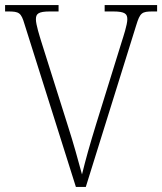

<svg xmlns="http://www.w3.org/2000/svg" viewBox="-20 -734 637 754"><path d="M76 -640 278 0H317L515 -635C530 -684 537 -689 580 -689H597V-714H391V-689H424C472 -689 480 -679 480 -658C480 -637 464 -589 458 -570L358 -248C331 -160 317 -110 302 -49C286 -107 271 -164 244 -248L142 -571C136 -591 121 -637 121 -658C121 -679 129 -689 176 -689H210V-714H0V-689H12C55 -689 63 -684 76 -640Z"/></svg>

Font: Noto Serif Bengali SemiCondensed ExtraLight
Style: Regular
Weight: 200
Width: 4
Designer: Juan Bruce, Universal Thirst, Indian Type Foundry and the Monotype Design Team.
Foundry: Monotype Imaging Inc.
Version: Version 2.003